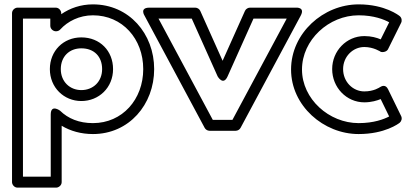

<svg xmlns="http://www.w3.org/2000/svg" viewBox="-20 -573 1857 878"><path d="M635 -257C635 -118.6 539.7 -10 405 -10C341.6 -10 291.5 -30.7 254.5 -66.9C254.5 -66.9 212 -98.5 212 -49V235H85V-488H210V-455C210 -439.9 224.3 -430 235 -430H237C244.1 -430 251.3 -433.5 255.5 -438.2C289 -475.2 342.5 -503 405 -503C539.8 -503 635 -395.3 635 -257ZM685 -257C685 -418.7 570.2 -553 405 -553C349.4 -553 300.4 -535.9 260 -508.1V-513C260 -523.7 250.1 -538 235 -538H60C49.3 -538 35 -528.1 35 -513V260C35 270.7 44.9 285 60 285H237C247.7 285 262 275.1 262 260V2C301.7 26.2 350.9 40 405 40C570.3 40 685 -95.4 685 -257ZM497 -257C497 -339.9 437.3 -402 352 -402C269.6 -402 208 -340.2 208 -257C208 -172.4 272.6 -111 352 -111C432.2 -111 497 -172.3 497 -257ZM447 -257C447 -199.7 405.8 -161 352 -161C299.4 -161 258 -199.6 258 -257C258 -313.8 296.4 -352 352 -352C410.7 -352 447 -314.1 447 -257Z M856.8 -488 975.2 -223.8C975.2 -223.8 1000.6 -178.6 1020.8 -223.8L1139.2 -488H1291.2L1043 -25H953L704.8 -488ZM895.8 -523.2C892.4 -530.9 883.2 -538 873 -538H663C617 -538 641 -501.2 641 -501.2L916 11.8C919.9 19.1 928.6 25 938 25H1058C1066.3 25 1075.6 20.1 1080 11.8L1355 -501.2C1376.8 -541.7 1333 -538 1333 -538H1123C1114.6 -538 1104.4 -532.6 1100.2 -523.2L998 -295.1Z M1721.8 -335.7C1734.3 -332.8 1749.3 -337.7 1754.4 -347.9L1814.4 -468.9C1819.2 -478.5 1817 -491.8 1807.9 -499.3C1805 -501.7 1741.3 -553 1620 -553C1458.2 -553 1311 -421.3 1311 -255C1311 -89.4 1459.5 40 1620 40C1740.5 40 1803.4 -8.2 1807.8 -11.7C1815.8 -18.4 1819.8 -31.1 1814.5 -42L1754.5 -165C1743.2 -188.2 1725.4 -179.3 1718.5 -175C1715.4 -172.9 1689.4 -155 1646 -155C1593.5 -155 1549 -199 1549 -257C1549 -313.8 1593.4 -358 1646 -358C1688.4 -358 1720.1 -336.8 1721.8 -335.7ZM1646 -408C1564.6 -408 1499 -340.2 1499 -257C1499 -173 1564.5 -105 1646 -105C1678 -105 1704.9 -113.2 1720.8 -119.9L1759.6 -40.4C1736.2 -28.2 1689.9 -10 1620 -10C1484.5 -10 1361 -120.6 1361 -255C1361 -390.7 1483.8 -503 1620 -503C1690.4 -503 1737.1 -483.4 1759.7 -471.1L1721 -393C1702.5 -400.8 1677.9 -408 1646 -408Z"/></svg>

Font: Hussar Techniczny
Style: Bold 
Weight: 700
Foundry: Cannot Into Space Fonts
Version: Version 0.77